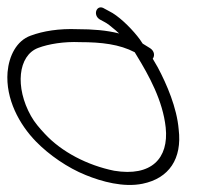

<svg xmlns="http://www.w3.org/2000/svg" viewBox="-61 -548 597 533"><path d="M-40 -348C-46 -273 -7 -202 39 -155C75 -118 127 -82 177 -62C221 -44 282 -27 335 -38C408 -53 445 -107 435 -189C430 -249 402 -314 377 -361L363 -385C369 -393 368 -406 356 -414L335 -427C330 -435 325 -442 320 -448C299 -474 267 -505 242 -517L229 -524C208 -538 195 -507 216 -494L229 -487C237 -483 247 -475 261 -463C263 -461 266 -458 270 -455C235 -464 196 -467 154 -467C103 -469 59 -462 24 -449C-15 -435 -36 -393 -40 -348ZM25 -226C-20 -306 -11 -394 45 -415C74 -426 117 -433 161 -431C221 -431 271 -425 313 -403L319 -393C352 -339 391 -269 399 -194C408 -108 359 -57 256 -74C182 -89 110 -126 63 -177C49 -192 35 -208 25 -226Z"/></svg>

Font: Stray Cat
Style: OpObl
Weight: 400
Version: Version 1.0